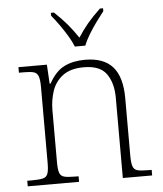

<svg xmlns="http://www.w3.org/2000/svg" viewBox="-54 -813 731 861"><g transform="rotate(-5 311.5 -383.0)"><path d="M36 0V-25H56Q89 -25 106 -29Q123 -33 128.5 -48.5Q134 -64 134 -98V-439Q134 -472 128 -487.5Q122 -503 107 -507Q92 -511 64 -511H41V-536H169L174 -450H178Q208 -504 247.5 -523.5Q287 -543 341 -543Q425 -543 465.5 -497Q506 -451 506 -356V-98Q506 -64 511.5 -48.5Q517 -33 533 -29Q549 -25 583 -25H596V0H464V-361Q464 -427 435 -468.5Q406 -510 333 -510Q272 -510 237.5 -483.5Q203 -457 189.5 -416Q176 -375 176 -331V-97Q176 -63 181.5 -48Q187 -33 203.5 -29Q220 -25 253 -25H267V0ZM301 -606Q292 -629 276 -655.5Q260 -682 241.5 -708Q223 -734 207 -753V-766H221Q256 -733 279 -705.5Q302 -678 325 -644Q347 -678 370 -705.5Q393 -733 428 -766H442V-753Q427 -734 408 -708Q389 -682 373 -655.5Q357 -629 348 -606Z"/></g></svg>

Font: Noto Serif Malayalam ExtraLight
Style: Regular
Weight: 200
Designer: Indian type Foundry, Jelle Bosma, Monotype Design Team
Foundry: Monotype Imaging Inc.
Version: Version 2.104; ttfautohint (v1.8.4.7-5d5b)